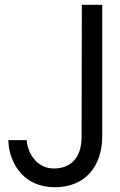

<svg xmlns="http://www.w3.org/2000/svg" viewBox="-20 -770 502 800"><path d="M210 10C332 10 406 -74 406 -203V-750H321L320 -201C320 -106 269 -68 204 -68C135 -68 96 -129 91 -186H15C15 -116 59 10 210 10Z"/></svg>

Font: Oakes
Style: Regular
Weight: 400
Designer: Samuel Oakes
Foundry: Samuel Oakes
Version: Version 1.003;PS 001.003;hotconv 1.0.88;makeotf.lib2.5.64775